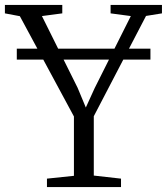

<svg xmlns="http://www.w3.org/2000/svg" viewBox="-31 -763 680 783"><path d="M270.5 -46V-288L50 -697L-11 -708.5V-743H223V-708.5L140 -697.5L285.5 -405L319 -324.5L355 -403.5L502.5 -697.5L420 -708.5V-743H629.5V-708.5L564.5 -698L351.5 -289V-47L462.5 -34.5V0H160.5V-34.5ZM582.5 -564.5V-520H37.5V-564.5Z"/></svg>

Font: Merriweather 60pt Light
Style: Regular
Weight: 300
Version: Version 2.100